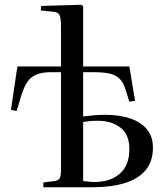

<svg xmlns="http://www.w3.org/2000/svg" viewBox="-20 -786 692 806"><path d="M162 0V-20L210 -26Q226 -29 231 -38.5Q236 -48 236 -74V-483H192Q154 -483 129.5 -471.5Q105 -460 91 -436Q77 -412 66 -374L50 -320L26 -325L53 -507H236V-678Q236 -713 229 -724.5Q222 -736 200 -737L151 -742L153 -761L321 -766L329 -760V-507H523L547 -363L523 -359L508 -407Q499 -438 483 -454.5Q467 -471 440.5 -477Q414 -483 375 -483H329V-297Q351 -300 374 -302Q397 -304 422 -304Q481 -304 526 -289Q571 -274 596.5 -243.5Q622 -213 622 -166Q622 -109 591.5 -72Q561 -35 504 -17.5Q447 0 369 0ZM377 -22Q442 -22 482.5 -56.5Q523 -91 523 -160Q523 -221 486 -250Q449 -279 391 -279Q372 -279 357 -277.5Q342 -276 329 -274V-26Q339 -25 352 -23.5Q365 -22 377 -22Z"/></svg>

Font: Literata 60pt
Style: Regular
Weight: 400
Designer: Latin by Veronika Burian and Jose Scaglione. Greek by Irene Vlachou. Cyrillic by Vera Evstafieva.
Foundry: TypeTogether
Version: Version 3.002